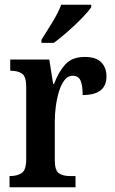

<svg xmlns="http://www.w3.org/2000/svg" viewBox="-20 -786 481 806"><path d="M20 0V-47H23Q52 -47 71 -59.5Q90 -72 90 -119V-421Q90 -465 72.5 -477Q55 -489 26 -489H23V-536H187L203 -434H207Q226 -485 254.5 -516Q283 -547 336 -547Q383 -547 405 -524.5Q427 -502 427 -465Q427 -387 327 -387Q327 -428 318 -448Q309 -468 285 -468Q265 -468 251 -450Q237 -432 228 -403Q219 -374 214.5 -340.5Q210 -307 210 -275V-114Q210 -70 227.5 -58.5Q245 -47 272 -47H297V0ZM154 -619Q175 -652 199.5 -692Q224 -732 237 -766H363V-756Q352 -739 325 -711Q298 -683 265.5 -654.5Q233 -626 206 -606H154Z"/></svg>

Font: Noto Serif Khmer Condensed SemiBold
Style: Regular
Weight: 600
Width: 3
Designer: Danh Hong and the Monotype Design Team
Foundry: Monotype Imaging Inc.
Version: Version 2.004; ttfautohint (v1.8.4.7-5d5b)